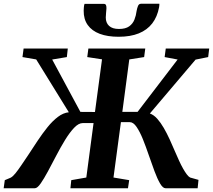

<svg xmlns="http://www.w3.org/2000/svg" viewBox="-46 -1001 1133 1021"><path d="M-26.5 0 -20.5 -43 10.5 -56Q22 -62 36 -79.2Q50 -96.5 67.2 -122Q84.5 -147.5 104 -176.5Q128.5 -214 154.2 -252.8Q180 -291.5 206.8 -324.8Q233.5 -358 262 -379.5Q290.5 -401 320 -404L146.5 -685L73.5 -697.5L79.5 -743H314.5L309.5 -697.5L231.5 -684.5L381.5 -406L459 -405.5L496.5 -685.5L418 -697.5L424 -743H726.5L720.5 -697.5L641.5 -685L604.5 -406H685.5L898.5 -684.5L829.5 -697.5L835.5 -743H1066.5L1061 -697.5L994 -684L751 -397.5Q772 -390 790.2 -369.5Q808.5 -349 825 -320.5Q841.5 -292 856.5 -259.2Q871.5 -226.5 885 -194.5Q896 -169 906.5 -146Q917 -123 927.5 -104.5Q938 -86 947.5 -73.5Q957 -61 965 -57L1009.5 -44.5L1005 0H834Q820 0 805.2 -25.2Q790.5 -50.5 775.5 -90.8Q760.5 -131 745.2 -175.8Q730 -220.5 713.8 -260.8Q697.5 -301 680.2 -326.2Q663 -351.5 644 -351.5H597L557.5 -57L641 -43L634.5 0H328.5L333 -43L413 -57L451.5 -346.5H394Q372 -346.5 348.2 -321.5Q324.5 -296.5 300.2 -257Q276 -217.5 253 -173.2Q230 -129 208.8 -89.5Q187.5 -50 170 -25Q152.5 0 139.5 0ZM505.5 -980.5Q515 -980.5 517.8 -973.5Q520.5 -966.5 520 -955.5Q519.5 -946 518 -931.8Q516.5 -917.5 516.5 -908Q516.5 -879.5 534.2 -863.2Q552 -847 586.5 -847Q621.5 -847 640.8 -860.8Q660 -874.5 668.8 -896.5Q677.5 -918.5 680.5 -943Q683 -957.5 687.8 -969.2Q692.5 -981 704 -981H801.5Q801.5 -976.5 801.2 -972.2Q801 -968 800 -962.5Q790.5 -911.5 763.5 -876.5Q736.5 -841.5 692 -823.5Q647.5 -805.5 585 -805.5Q526 -805.5 484.2 -821.2Q442.5 -837 420.5 -868Q398.5 -899 399 -944Q399.5 -953 400 -962.2Q400.5 -971.5 403.5 -980.5Z"/></svg>

Font: Merriweather 36pt
Style: Bold Italic
Weight: 700
Italic angle: -7.8°
Version: Version 2.101